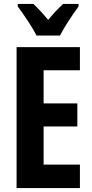

<svg xmlns="http://www.w3.org/2000/svg" viewBox="-20 -953 467 973"><path d="M165 -773H284C305 -815 350 -882 378 -920V-933H300C275 -910 254 -888 224 -852C197 -885 171 -913 149 -933H70V-920C99 -882 146 -812 165 -773ZM385 0V-119H201V-312H372V-429H201V-597H385V-714H64V0Z"/></svg>

Font: Noto Sans Arabic UI XCn
Style: Bold
Weight: 700
Width: 2
Designer: Monotype Design Team, Nadine Chahine and Nizar Qandah
Foundry: Monotype Imaging Inc.
Version: Version 2.010